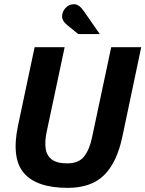

<svg xmlns="http://www.w3.org/2000/svg" viewBox="-20 -896 703 928"><path d="M307.6 12Q157.2 12 95.6 -59.5Q34 -130.9 67.1 -289.1L147.4 -668H292.5L204.8 -255.1Q196 -211.7 200.7 -178.1Q205.3 -144.5 230.1 -125.4Q254.9 -106.4 305.4 -106.4Q360.5 -106.4 386.7 -140Q412.8 -173.6 424.8 -231.4L517.5 -668H662.6L571.5 -235.6Q545.1 -110.3 482.7 -49.1Q420.3 12 307.6 12ZM358.6 -731.2 307.8 -772.2Q292.2 -785.2 286.1 -795.4Q280.1 -805.6 280.1 -816.3Q280.1 -839.9 297 -857.8Q313.8 -875.7 337.9 -875.7Q349.8 -875.7 361.7 -867.5Q373.6 -859.3 386.2 -840.8L462.4 -731.2Z"/></svg>

Font: Atkinson Hyperlegible Mono ExtraLight
Style: Italic
Weight: 200
Italic angle: -12°
Monospace: yes
Designer: Elliott Scott, Megan Eiswerth, Linus Boman, Theodore Petrosky, Letters from Sweden
Foundry: Applied Design Works, Letters from Sweden
Version: Version 2.001